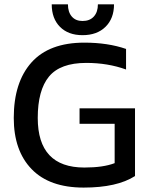

<svg xmlns="http://www.w3.org/2000/svg" viewBox="-20 -849 681 879"><path d="M357.9 -688Q292.5 -688 254.6 -726.1Q216.8 -764.2 216.8 -829.1H291Q291 -793.9 308.6 -773.4Q326.2 -752.9 357.9 -752.9Q391.1 -752.9 409.7 -773.4Q428.2 -793.9 428.2 -829.1H502Q502 -764.6 463.1 -726.3Q424.3 -688 357.9 -688ZM362.8 9.8Q206.5 9.8 124.8 -74.7Q43 -159.2 43 -309.1Q43 -472.2 124 -563Q205.1 -653.8 366.2 -653.8Q473.6 -653.8 557.1 -625V-530.8Q473.6 -561 375 -561Q255.9 -561 204.3 -498.5Q152.8 -436 152.8 -309.1Q152.8 -82 366.2 -82Q452.6 -82 504.9 -102.1V-282.2H344.2V-353H598.1V-43Q515.6 9.8 362.8 9.8Z"/></svg>

Font: Kanit
Style: Regular
Weight: 400
Designer: Katatrad Team
Foundry: CadsonDemak
Version: Version 1.000;PS 001.000;hotconv 1.0.88;makeotf.lib2.5.64775